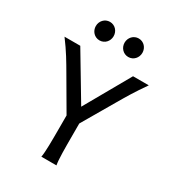

<svg xmlns="http://www.w3.org/2000/svg" viewBox="-217 -1059 1080 1185"><g transform="rotate(30 322.5 -466.5)"><path d="M17.1 -712.9C71.8 -640.1 104 -584.5 141.6 -520L271 -298.3V-212.4C271 -116.2 271 -39.1 263.7 0H371.1C363.8 -39.1 363.8 -116.2 363.8 -212.4V-294.4L495.6 -520C532.7 -583.5 560.1 -630.4 617.7 -712.9H505.4L322.3 -390.1L129.4 -712.9ZM356.4 -866.7C356.4 -830.6 383.8 -800.8 419.9 -800.8C456.5 -800.8 483.4 -830.6 483.4 -866.7C483.4 -902.8 456.5 -932.6 419.9 -932.6C383.8 -932.6 356.4 -902.8 356.4 -866.7ZM151.4 -866.7C151.4 -830.6 178.7 -800.8 214.8 -800.8C251.5 -800.8 278.3 -830.6 278.3 -866.7C278.3 -902.8 251.5 -932.6 214.8 -932.6C178.7 -932.6 151.4 -902.8 151.4 -866.7Z"/></g></svg>

Font: Andika
Style: Regular
Weight: 400
Designer: Victor Gaultney, Annie Olsen, Julie Remington, Don Collingsworth, Eric Hays
Foundry: SIL International
Version: Version 1.000